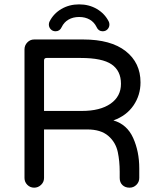

<svg xmlns="http://www.w3.org/2000/svg" viewBox="-20 -866 735 892"><path d="M207 -752Q207 -759.8 210 -765.6Q228.5 -802.7 265.1 -824.2Q301.8 -845.7 347.7 -845.7Q393.6 -845.7 430.2 -824.2Q466.8 -802.7 485.4 -765.6Q488.3 -759.8 488.3 -752Q488.3 -739.3 479.5 -730Q470.7 -720.7 457 -720.7Q437.5 -720.7 428.7 -740.2Q418 -762.7 397 -774.9Q376 -787.1 347.7 -787.1Q319.3 -787.1 298.3 -774.9Q277.3 -762.7 266.6 -740.2Q257.8 -720.7 238.3 -720.7Q224.6 -720.7 215.8 -730Q207 -739.3 207 -752ZM627 -84V-39.1Q627 -20.5 613.8 -7.3Q600.6 5.9 582 5.9Q561.5 5.9 548.8 -6.3Q536.1 -18.6 536.1 -39.1V-68.4Q536.1 -117.2 527.3 -159.2Q517.6 -205.1 482.9 -234.9Q448.2 -264.6 385.7 -264.6H184.6V-39.1Q184.6 -20.5 170.9 -7.3Q157.2 5.9 138.7 5.9Q120.1 5.9 106.9 -7.3Q93.8 -20.5 93.8 -39.1V-636.7Q93.8 -655.3 106.9 -668.9Q120.1 -682.6 138.7 -682.6H366.2Q495.1 -682.6 564 -628.4Q632.8 -574.2 632.8 -483.4Q632.8 -423.8 600.1 -376Q567.4 -328.1 506.8 -306.6Q570.3 -288.1 598.6 -225.1Q627 -162.1 627 -84ZM542 -476.6Q542 -537.1 498.5 -566.9Q455.1 -596.7 355.5 -596.7H196.3Q184.6 -596.7 184.6 -585V-350.6H360.4Q445.3 -350.6 493.7 -384.3Q542 -418 542 -476.6Z"/></svg>

Font: KTXP_ComRound
Style: Medium
Weight: 500
Version: Version 1.01;May 16, 2022;FontCreator 13.0.0.2683 64-bit